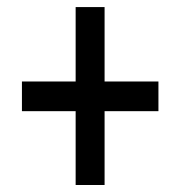

<svg xmlns="http://www.w3.org/2000/svg" viewBox="-20 -528 515 548"><path d="M432.2 -210.7H278.5V0H195.9V-210.7H42.6V-295.4H195.9V-507.8H278.5V-295.4H432.2Z"/></svg>

Font: Puralecka Narrow
Style: Regular
Weight: 400
Designer: Hector Gatti, Marcela Romero, Pablo Cosgaya and Nicolas Silva
Version: Version 1.004;PS 001.004;hotconv 1.0.70;makeotf.lib2.5.58329